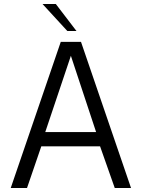

<svg xmlns="http://www.w3.org/2000/svg" viewBox="-20 -947 714 967"><path d="M286 -736H388L640 0H558L484 -210H188L116 0H34ZM464 -282 337 -666 208 -282ZM194 -927H261L365 -791H319Z"/></svg>

Font: Exo
Style: Regular
Weight: 400
Designer: Natanael Gama
Foundry: Natanael Gama
Version: Version 1.500; ttfautohint (v1.6)